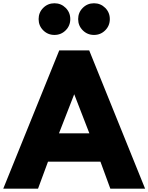

<svg xmlns="http://www.w3.org/2000/svg" viewBox="-26 -1126 886 1146"><path d="M-6.5 0H201L260.5 -161H573.5L632.5 0H840L506.5 -825H327.5ZM326 -330 417 -563.5 507.5 -330ZM535 -917.5Q574.5 -917.5 602 -945Q629.5 -972.5 629.5 -1012Q629.5 -1051.5 602 -1079Q574.5 -1106.5 535 -1106.5Q495.5 -1106.5 468 -1079Q440.5 -1051.5 440.5 -1012Q440.5 -972.5 468 -945Q495.5 -917.5 535 -917.5ZM299 -917.5Q338.5 -917.5 366 -945Q393.5 -972.5 393.5 -1012Q393.5 -1051.5 366 -1079Q338.5 -1106.5 299 -1106.5Q259.5 -1106.5 232 -1079Q204.5 -1051.5 204.5 -1012Q204.5 -972.5 232 -945Q259.5 -917.5 299 -917.5Z"/></svg>

Font: Spartan ExtraBold
Style: Regular
Weight: 800
Designer: Matt Bailey, Mirko Velimirovic
Foundry: Matt Bailey
Version: Version 1.003; ttfautohint (v1.8.3)